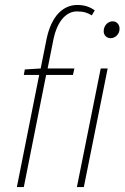

<svg xmlns="http://www.w3.org/2000/svg" viewBox="-20 -754 502 774"><path d="M48 0H76L166 -452H274L280 -478H172L196 -598C208 -656 240 -708 290 -708C318 -708 334 -702 350 -692L362 -712C346 -724 324 -734 292 -734C236 -734 188 -692 168 -598L144 -478L80 -474L76 -452H138ZM290 0H318L414 -478H386ZM426 -600C444 -600 462 -616 462 -638C462 -656 450 -668 434 -668C416 -668 398 -652 398 -628C398 -612 410 -600 426 -600Z"/></svg>

Font: Source Sans Pro ExtraLight
Style: Italic
Weight: 200
Italic angle: -11°
Designer: Paul D. Hunt
Foundry: Adobe Systems Incorporated
Version: Version 3.006;hotconv 1.0.111;makeotfexe 2.5.65597